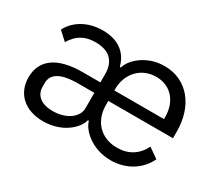

<svg xmlns="http://www.w3.org/2000/svg" viewBox="-104 -735 1073 954"><g transform="rotate(30 432.0 -258.0)"><path d="M366 -238V-150C366 -97 308 -56 231 -56C167 -56 128 -85 128 -136V-157C128 -207 169 -235 260 -238ZM446 -298V-305C446 -395 507 -461 594 -461C676 -461 731 -400 731 -309V-298ZM599 -58C503 -58 446 -125 446 -214V-238H817V-276C817 -422 734 -528 603 -528C498 -528 429 -459 417 -413H411C401 -453 367 -528 249 -528C155 -528 92 -481 65 -427L113 -383C142 -431 181 -459 247 -459C325 -459 366 -419 366 -346V-298H264C118 -298 44 -241 44 -142C44 -48 111 12 215 12C330 12 397 -60 406 -104H412C423 -58 494 12 603 12C692 12 765 -35 798 -106L741 -146C713 -89 665 -58 599 -58Z"/></g></svg>

Font: IBM Plex Arabic
Style: Regular
Weight: 400
Designer: Mike Abbink, Paul van der Laan, Pieter van Rosmalen, Wael Morcos, Khajak Apelian
Foundry: Bold Monday
Version: Version 1.0